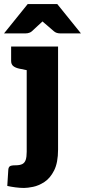

<svg xmlns="http://www.w3.org/2000/svg" viewBox="-66 -749 420 949"><path d="M53 180Q33 180 10 177Q-13 174 -30 170L-25 90Q-24 78 -17.5 73Q-11 68 11 68Q32 68 44 62Q56 56 61 41.5Q66 27 66 1V-519H221V-10Q221 55 201.5 93.5Q182 132 153.5 150.5Q125 169 97.5 174.5Q70 180 53 180ZM86 -519 72 -401 28 -410Q10 -414 -0.5 -422.5Q-11 -431 -11 -448V-519ZM-46 -584 71 -729H217L334 -584H231Q213 -584 201 -594L144 -643L91 -594Q87 -590 78.5 -587Q70 -584 61 -584Z"/></svg>

Font: Aleo Black
Style: Regular
Weight: 900
Designer: Alessio Laiso
Foundry: Alessio Laiso
Version: Version 2.001;gftools[0.9.29]